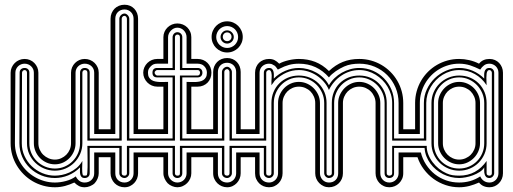

<svg xmlns="http://www.w3.org/2000/svg" viewBox="-20 -791 2169 811"><path d="M211.9 0Q186.3 0 162.5 -6.7Q138.7 -13.4 117.9 -25.5Q97.2 -37.6 80.1 -54.7Q63 -71.8 50.7 -92.4Q38.3 -113 31.6 -136.7Q24.9 -160.4 24.9 -186V-483.9Q24.9 -495.8 29.7 -506.5Q34.4 -517.1 42.5 -525Q50.5 -533 61.3 -537.5Q72 -542 84 -542Q95.9 -542 106.6 -537.5Q117.2 -533 125 -525Q132.8 -517.1 137.5 -506.5Q142.1 -495.8 142.1 -483.9V-186Q142.1 -171.6 147.7 -159.1Q153.3 -146.5 162.8 -137.2Q172.4 -127.9 185.1 -122.4Q197.8 -116.9 211.9 -116.9Q226.1 -116.9 238.5 -122.6Q251 -128.2 260.3 -137.6Q269.5 -147 274.8 -159.5Q280 -172.1 280 -186V-483.9Q280 -495.8 284.5 -506.5Q289.1 -517.1 297 -525Q304.9 -533 315.4 -537.5Q325.9 -542 337.9 -542Q349.9 -542 360.6 -537.6Q371.3 -533.2 379.4 -525.4Q387.5 -517.6 392.2 -507Q397 -496.3 397 -483.9V-245.1H424.6V-225.1H377.9V-483.9Q377.9 -492.7 374.8 -499.6Q371.6 -506.6 366.2 -511.6Q360.8 -516.6 353.5 -519.3Q346.2 -522 337.9 -522Q330.1 -522 323 -519.2Q315.9 -516.4 310.5 -511.2Q305.2 -506.1 302.1 -499.1Q299.1 -492.2 299.1 -483.9V-186Q299.1 -168.5 292.4 -152.2Q285.6 -136 273.9 -123.8Q262.2 -111.6 246.2 -104.2Q230.2 -96.9 211.9 -96.9Q193.4 -96.9 177.1 -104.1Q160.9 -111.3 148.9 -123.5Q137 -135.7 130 -151.9Q123 -168 123 -186V-483.9Q123 -492.2 119.9 -499.1Q116.7 -506.1 111.3 -511.2Q106 -516.4 98.9 -519.2Q91.8 -522 84 -522Q76.2 -522 69.1 -519.2Q62 -516.4 56.6 -511.2Q51.3 -506.1 48.1 -499.1Q44.9 -492.2 44.9 -483.9L43 -186Q43 -163.1 49.2 -142Q55.4 -120.8 66.7 -102.3Q77.9 -83.7 93.5 -68.6Q109.1 -53.5 127.9 -42.7Q146.7 -32 168 -26Q189.2 -20 211.9 -20Q222.9 -20 234.7 -21.6Q246.6 -23.2 258.3 -26.4Q270 -29.5 280.8 -34.4Q291.5 -39.3 300 -45.9Q306.2 -33.9 315.3 -27Q324.5 -20 337.9 -20Q346.2 -20 353.5 -22.8Q360.8 -25.6 366.2 -30.8Q371.6 -35.9 374.8 -43.1Q377.9 -50.3 377.9 -59.1V-147H424.6V-127H397V-59.1Q397 -47.6 392.2 -36.5Q387.5 -25.4 379.9 -17.1Q376.2 -13.4 371.2 -10.3Q366.2 -7.1 360.6 -4.8Q355 -2.4 349.1 -1.2Q343.3 0 337.9 0Q323.7 0 313.7 -5.1Q303.7 -10.3 293.9 -20Q283.9 -15.6 274.2 -11.8Q264.4 -8.1 254.5 -5.5Q244.6 -2.9 234.1 -1.5Q223.6 0 211.9 0ZM211.9 -39.1Q181.2 -39.1 153.9 -50.4Q126.7 -61.8 106.2 -81.5Q85.7 -101.3 73.9 -128.2Q62 -155 62 -186L63 -483.9Q63 -493.9 69 -498.9Q75 -503.9 84 -503.9Q93 -503.9 98.5 -498.5Q104 -493.2 104 -483.9V-186Q104 -163.6 112.5 -144Q121.1 -124.5 135.9 -110.1Q150.6 -95.7 170.3 -87.4Q189.9 -79.1 211.9 -79.1Q234.1 -79.1 253.4 -87.5Q272.7 -95.9 287.1 -110.5Q301.5 -125 309.8 -144.4Q318.1 -163.8 318.1 -186V-483.9Q318.1 -493.2 323.5 -498.5Q328.9 -503.9 337.9 -503.9Q347.2 -503.9 353 -498.9Q358.9 -493.9 358.9 -483.9V-206.1H424.6V-197H349.1V-483.9Q349.1 -495.1 337.9 -495.1Q333.5 -495.1 330.7 -491.8Q327.9 -488.5 327.9 -483.9V-186Q327.9 -162.1 318.7 -141Q309.6 -119.9 293.8 -104.1Q278.1 -88.4 257 -79.2Q235.8 -70.1 211.9 -70.1Q188 -70.1 166.5 -79.1Q145 -88.1 128.9 -103.8Q112.8 -119.4 103.4 -140.5Q94 -161.6 94 -186V-483.9Q94 -488.5 91.3 -491.8Q88.6 -495.1 84 -495.1Q79.3 -495.1 76.2 -491.5Q73 -487.8 73 -483.9L72 -186Q72 -157.2 83.5 -132.2Q95 -107.2 114.3 -88.7Q133.5 -70.3 158.8 -59.7Q184.1 -49.1 211.9 -49.1Q225.1 -49.1 241.1 -52.1Q257.1 -55.2 272.9 -62.4Q288.8 -69.6 303.3 -81.5Q317.9 -93.5 327.9 -111.1Q327.9 -104.7 327.5 -96.6Q327.1 -88.4 327 -80.2Q326.9 -72 327.5 -64.3Q328.1 -56.6 330.1 -51Q332.3 -49.6 334 -49.3Q335.7 -49.1 337.9 -49.1Q340.3 -49.1 342.5 -49.3Q344.7 -49.6 346.9 -51Q348.1 -54.4 348.9 -63.5Q349.6 -72.5 349.9 -84.5Q350.1 -96.4 350 -110Q349.9 -123.5 349.7 -136.2Q349.6 -148.9 349.4 -159.2Q349.1 -169.4 349.1 -175H424.6V-166H358.9V-59.1Q358.9 -50 353 -44.6Q347.2 -39.1 337.9 -39.1Q328.6 -39.1 324.3 -43.8Q320.1 -48.6 318.7 -55.5Q317.4 -62.5 317.7 -70.3Q318.1 -78.1 318.1 -84Q307.1 -72.8 294.4 -64.3Q281.7 -55.9 268.1 -50.3Q254.4 -44.7 240.1 -41.9Q225.8 -39.1 211.9 -39.1Z M484.1 -206.1V-711.9Q484.1 -716.1 486 -720Q487.8 -723.9 491 -727.1Q494.1 -730.2 498 -732.1Q502 -733.9 506.1 -733.9Q509.8 -733.9 513.4 -731.8Q517.1 -729.7 519.9 -726.6Q522.7 -723.4 524.4 -719.5Q526.1 -715.6 526.1 -711.9V-206.1H591.6V-197H516.1V-711.9Q516.1 -715.8 513.1 -720Q510 -724.1 506.1 -724.1Q500.7 -724.1 497.4 -720.3Q494.1 -716.6 494.1 -711.9V-197H418.7V-206.1ZM526.1 -166V-59.1Q526.1 -54.9 524.3 -51.3Q522.5 -47.6 519.5 -44.9Q516.6 -42.2 513.1 -40.6Q509.5 -39.1 506.1 -39.1Q502 -39.1 498 -40.5Q494.1 -42 491 -44.6Q487.8 -47.1 486 -50.9Q484.1 -54.7 484.1 -59.1V-166H418.7V-175H494.1V-59.1Q494.1 -53.7 497.8 -51.4Q501.5 -49.1 506.1 -49.1Q511.5 -49.1 513.8 -52.1Q516.1 -55.2 516.1 -59.1V-175H591.6V-166ZM447 -245.1V-711.9Q447 -724.6 451.5 -735.5Q456.1 -746.3 463.9 -754.3Q471.7 -762.2 482.5 -766.6Q493.4 -771 506.1 -771Q518.8 -771 529.3 -766.5Q539.8 -762 547.4 -753.9Q554.9 -745.8 559.1 -735.1Q563.2 -724.4 563.2 -711.9V-245.1H591.6V-225.1H544.2V-711.9Q544.2 -720.2 541.4 -727.3Q538.6 -734.4 533.4 -739.6Q528.3 -744.9 521.4 -747.9Q514.4 -751 506.1 -751Q497.6 -751 490.4 -748.2Q483.2 -745.4 478 -740.2Q472.9 -735.1 470 -727.9Q467 -720.7 467 -711.9V-225.1H418.7V-245.1ZM467 -147V-59.1Q467 -50.3 470 -43.1Q472.9 -35.9 478 -30.8Q483.2 -25.6 490.4 -22.8Q497.6 -20 506.1 -20Q514.4 -20 521.4 -23.2Q528.3 -26.4 533.4 -31.7Q538.6 -37.1 541.4 -44.2Q544.2 -51.3 544.2 -59.1V-147H591.6V-127H563.2V-59.1Q563.2 -47.4 559 -36.7Q554.7 -26.1 547 -17.9Q539.3 -9.8 528.9 -4.9Q518.6 0 506.1 0Q493.7 0 482.9 -4.5Q472.2 -9 464.2 -17.1Q456.3 -25.1 451.7 -35.9Q447 -46.6 447 -59.1V-127H418.7V-147Z M709 -206.1V-464.1H644Q624 -464.1 624 -483.9Q624 -503.9 644 -503.9H709V-634Q709 -638.2 710.6 -642Q712.2 -645.8 714.8 -648.7Q717.5 -651.6 721.2 -653.3Q724.9 -655 729 -655Q738 -655 744 -649Q750 -643.1 750 -634V-503.9H814.9Q824.2 -503.9 829.6 -498.5Q835 -493.2 835 -483.9Q835 -474.9 829.6 -469.5Q824.2 -464.1 814.9 -464.1H750V-206.1H880.9V-197H740V-471.9H814.9Q817.4 -471.9 819.5 -473.3Q821.5 -474.6 823 -476.1Q823.7 -478.3 824.3 -480Q825 -481.7 825 -483.9Q825 -488.5 822.3 -491.8Q819.6 -495.1 814.9 -495.1H740V-634Q740 -645 729 -645Q724.6 -645 721.8 -641.7Q719 -638.4 719 -634V-495.1H644Q641.8 -495.1 639.8 -494.1Q637.7 -493.2 637 -491Q634.8 -490.2 633.9 -488.3Q633.1 -486.3 633.1 -483.9Q633.1 -481.9 634 -479.9Q635 -477.8 636.7 -476.1Q638.4 -474.4 640.3 -473.1Q642.1 -471.9 644 -471.9H719V-197H579.8V-206.1ZM750 -166V-59.1Q750 -50 744 -44.6Q738 -39.1 729 -39.1Q720.7 -39.1 714.8 -44.9Q709 -50.8 709 -59.1V-166H579.8V-175H719V-59.1Q719 -54.4 721.8 -51.8Q724.6 -49.1 729 -49.1Q734.4 -49.1 737.2 -51Q740 -53 740 -59.1V-175H880.9V-166ZM880.9 -225.1H768.1V-445.1Q775.9 -445.1 785.3 -444.6Q794.7 -444.1 804.2 -444.5Q813.7 -444.8 822.6 -446.5Q831.5 -448.2 838.5 -452.5Q845.5 -456.8 849.7 -464.4Q854 -471.9 854 -483.9Q854 -491.5 851.2 -498.5Q848.4 -505.6 843 -511Q837.6 -517.1 830.1 -519.5Q822.5 -522 814.9 -522H768.1V-634Q768.1 -642.3 765 -649.5Q762 -656.7 756.7 -662.2Q751.5 -667.7 744.4 -670.9Q737.3 -674.1 729 -674.1Q721.2 -674.1 714.1 -670.7Q707 -667.2 701.7 -661.6Q696.3 -656 693.1 -648.8Q689.9 -641.6 689.9 -634V-522H644Q635 -522 629 -519.5Q623 -517.1 616.9 -511Q611.1 -504.9 608 -499Q605 -493.2 605 -483.9Q605 -472.2 609.1 -464.7Q613.3 -457.3 620.1 -453Q627 -448.7 635.9 -446.9Q644.8 -445.1 654.2 -444.7Q663.6 -444.3 672.9 -444.7Q682.1 -445.1 689.9 -445.1V-225.1H579.8V-245.1H670.2V-425H644Q632.1 -425 621.3 -429.7Q610.6 -434.3 602.5 -442.4Q594.5 -450.4 589.7 -461.2Q585 -471.9 585 -483.9Q585 -495.8 589.7 -506.5Q594.5 -517.1 602.5 -525Q610.6 -533 621.3 -537.5Q632.1 -542 644 -542H670.2V-634Q670.2 -646 674.8 -656.5Q679.4 -667 687.5 -674.9Q695.6 -682.9 706.3 -687.4Q717 -691.9 729 -691.9Q741.5 -691.9 752.2 -687.5Q762.9 -683.1 770.9 -675.3Q778.8 -667.5 783.4 -657Q788.1 -646.5 788.1 -634V-542H814.9Q827.4 -542 838 -537.6Q848.6 -533.2 856.4 -525.4Q864.3 -517.6 868.7 -507Q873 -496.3 873 -483.9Q873 -471.4 868.8 -460.7Q864.5 -450 856.8 -442Q849.1 -434.1 838.4 -429.6Q827.6 -425 814.9 -425H788.1V-245.1H880.9ZM880.9 -127H788.1V-59.1Q788.1 -47.1 783.3 -36.4Q778.6 -25.6 770.5 -17.6Q762.5 -9.5 751.7 -4.8Q741 0 729 0Q718.5 0 707 -4.8Q695.6 -9.5 688 -17.1Q680.4 -25.4 675.3 -36.5Q670.2 -47.6 670.2 -59.1V-127H579.8V-147H689.9V-59.1Q689.9 -51.3 693.1 -44.2Q696.3 -37.1 701.7 -31.7Q707 -26.4 714.1 -23.2Q721.2 -20 729 -20Q737.5 -20 744.8 -23.1Q752 -26.1 757.1 -31.4Q762.2 -36.6 765.1 -43.7Q768.1 -50.8 768.1 -59.1V-147H880.9Z M880.4 -245.1V-487.1Q880.4 -499.8 884.9 -510.5Q889.4 -521.2 897.2 -529.2Q905 -537.1 915.9 -541.5Q926.8 -545.9 939.5 -545.9Q952.1 -545.9 962.6 -541.4Q973.1 -536.9 980.7 -528.9Q988.3 -521 992.4 -510.3Q996.6 -499.5 996.6 -487.1V-245.1H1040.5V-225.1H977.5V-487.1Q977.5 -495.4 974.7 -502.4Q971.9 -509.5 966.8 -514.8Q961.7 -520 954.7 -522.9Q947.8 -525.9 939.5 -525.9Q930.9 -525.9 923.7 -523.1Q916.5 -520.3 911.4 -515.1Q906.2 -510 903.3 -502.8Q900.4 -495.6 900.4 -487.1V-225.1H848.4V-245.1ZM900.4 -147V-59.1Q900.4 -50.3 903.3 -43.1Q906.2 -35.9 911.4 -30.8Q916.5 -25.6 923.7 -22.8Q930.9 -20 939.5 -20Q947.8 -20 954.7 -23.2Q961.7 -26.4 966.8 -31.7Q971.9 -37.1 974.7 -44.2Q977.5 -51.3 977.5 -59.1V-147H1040.5V-127H996.6V-59.1Q996.6 -47.4 992.3 -36.7Q988 -26.1 980.3 -17.9Q972.7 -9.8 962.3 -4.9Q951.9 0 939.5 0Q927.7 0 917.1 -4.4Q906.5 -8.8 898.3 -16.7Q890.1 -24.7 885.3 -35.4Q880.4 -46.1 880.4 -59.1V-127H848.4V-147ZM917.5 -206.1V-487.1Q917.5 -491.2 919.3 -495.1Q921.1 -499 924.3 -502.2Q927.5 -505.4 931.4 -507.2Q935.3 -509 939.5 -509Q943.1 -509 946.8 -507Q950.4 -504.9 953.2 -501.7Q956.1 -498.5 957.8 -494.6Q959.5 -490.7 959.5 -487.1V-206.1H1040.5V-197H949.5V-487.1Q949.5 -490.7 946.4 -494.9Q943.4 -499 939.5 -499Q934.1 -499 930.8 -495.2Q927.5 -491.5 927.5 -487.1V-197H848.4V-206.1ZM959.5 -166V-59.1Q959.5 -54.9 957.6 -51.3Q955.8 -47.6 952.9 -44.9Q950 -42.2 946.4 -40.6Q942.9 -39.1 939.5 -39.1Q930.4 -39.1 924 -44.9Q917.5 -50.8 917.5 -59.1V-166H848.4V-175H927.5V-59.1Q927.5 -53.7 931.2 -51.4Q934.8 -49.1 939.5 -49.1Q944.8 -49.1 947.1 -52.1Q949.5 -55.2 949.5 -59.1V-175H1040.5V-166ZM873.8 -635Q873.8 -648.7 878.9 -660.6Q884 -672.6 892.9 -681.6Q901.9 -690.7 913.8 -695.8Q925.8 -700.9 939.5 -700.9Q953.1 -700.9 965.1 -695.8Q977.1 -690.7 986.1 -681.6Q995.1 -672.6 1000.2 -660.6Q1005.4 -648.7 1005.4 -635Q1005.4 -621.3 1000.2 -609.4Q995.1 -597.4 986.1 -588.5Q977.1 -579.6 965.1 -574.5Q953.1 -569.3 939.5 -569.3Q925.8 -569.3 913.8 -574.5Q901.9 -579.6 892.9 -588.5Q884 -597.4 878.9 -609.4Q873.8 -621.3 873.8 -635ZM893.3 -634.5Q893.3 -625 897 -616.6Q900.6 -608.2 906.9 -601.9Q913.1 -595.7 921.5 -592Q929.9 -588.4 939.5 -588.4Q949 -588.4 957.5 -592Q966.1 -595.7 972.3 -601.9Q978.5 -608.2 982.2 -616.6Q985.8 -625 985.8 -634.5Q985.8 -644 982.2 -652.6Q978.5 -661.1 972.3 -667.4Q966.1 -673.6 957.5 -677.2Q949 -680.9 939.5 -680.9Q929.9 -680.9 921.5 -677.2Q913.1 -673.6 906.9 -667.4Q900.6 -661.1 897 -652.6Q893.3 -644 893.3 -634.5ZM911.6 -634.8Q911.6 -640.6 913.8 -645.6Q916 -650.6 919.8 -654.5Q923.6 -658.4 928.6 -660.6Q933.6 -662.8 939.5 -662.8Q945.3 -662.8 950.3 -660.6Q955.3 -658.4 959.2 -654.5Q963.1 -650.6 965.3 -645.6Q967.5 -640.6 967.5 -634.8Q967.5 -628.9 965.3 -623.9Q963.1 -618.9 959.2 -615.1Q955.3 -611.3 950.3 -609.1Q945.3 -606.9 939.5 -606.9Q933.6 -606.9 928.6 -609.1Q923.6 -611.3 919.8 -615.1Q916 -618.9 913.8 -623.9Q911.6 -628.9 911.6 -634.8ZM921.1 -635.5Q921.1 -627.7 926.4 -622.4Q931.6 -617.2 939.5 -617.2Q947.3 -617.2 952.6 -622.4Q958 -627.7 958 -635.5Q958 -643.3 952.6 -648.7Q947.3 -654.1 939.5 -654.1Q931.6 -654.1 926.4 -648.7Q921.1 -643.3 921.1 -635.5Z M1094.5 -206.1V-483.9Q1094.5 -493.2 1101 -498.5Q1107.4 -503.9 1116.5 -503.9Q1125.5 -503.9 1129.8 -499.1Q1134 -494.4 1135.5 -487.4Q1137 -480.5 1136.7 -472.8Q1136.5 -465.1 1136.5 -459Q1146.7 -469.5 1159.1 -477.8Q1171.4 -486.1 1185.1 -491.9Q1198.7 -497.8 1213.3 -500.9Q1227.8 -503.9 1242.4 -503.9Q1261.2 -503.9 1280.2 -498.9Q1299.1 -493.9 1316 -484.4Q1333 -474.9 1346.9 -461.3Q1360.8 -447.8 1369.4 -430.9Q1378.9 -447.5 1392.9 -460.9Q1407 -474.4 1423.8 -483.9Q1440.7 -493.4 1459.6 -498.7Q1478.5 -503.9 1497.6 -503.9Q1528.3 -503.9 1555.2 -492.2Q1582 -480.5 1601.8 -460.3Q1621.6 -440.2 1633.1 -413.2Q1644.5 -386.2 1644.5 -356V-206.1H1717.5V-197H1636.5V-356Q1636.5 -374.5 1631.3 -392Q1626.2 -409.4 1616.9 -424.9Q1607.7 -440.4 1594.7 -453.2Q1581.8 -466.1 1566.4 -475.5Q1551 -484.9 1533.6 -490Q1516.1 -495.1 1497.6 -495.1Q1476.8 -495.1 1457.5 -488.9Q1438.2 -482.7 1421.5 -471.4Q1404.8 -460.2 1391.5 -444.7Q1378.2 -429.2 1369.4 -410.9Q1361.6 -429.7 1348.1 -445.2Q1334.7 -460.7 1317.9 -471.8Q1301 -482.9 1281.6 -489Q1262.2 -495.1 1242.4 -495.1Q1213.9 -495.1 1189.3 -484Q1164.8 -472.9 1144.5 -454.1L1139.4 -449Q1138.7 -447.5 1137 -445.1Q1135.3 -442.6 1133.3 -440.1Q1131.3 -437.5 1129.4 -434.9Q1127.4 -432.4 1126.5 -430.9V-445.1Q1126.5 -447.5 1126.8 -452.3Q1127.2 -457 1127.4 -462.5Q1127.7 -468 1127.6 -473.9Q1127.4 -479.7 1126.2 -484.4Q1125 -489 1122.7 -492.1Q1120.4 -495.1 1116.5 -495.1Q1111.8 -495.1 1108.2 -491.8Q1104.5 -488.5 1104.5 -483.9V-197H1025.4V-206.1ZM1644.5 -166V-59.1Q1644.5 -49.1 1638.7 -44.1Q1632.8 -39.1 1624.5 -39.1Q1615.5 -39.1 1610 -44.6Q1604.5 -50 1604.5 -59.1V-356Q1604.5 -377.7 1596.1 -397.3Q1587.6 -417 1573.1 -431.8Q1558.6 -446.5 1539.1 -455.3Q1519.5 -464.1 1497.6 -464.1Q1475.1 -464.1 1455.7 -455.3Q1436.3 -446.5 1422 -431.8Q1407.7 -417 1399.5 -397.3Q1391.4 -377.7 1391.4 -356V-59.1Q1391.4 -54.2 1389.3 -50.4Q1387.2 -46.6 1384 -44.1Q1380.9 -41.5 1377 -40.3Q1373 -39.1 1369.4 -39.1Q1365.2 -39.1 1361.6 -40.9Q1357.9 -42.7 1355.2 -45.7Q1352.5 -48.6 1351 -52.1Q1349.4 -55.7 1349.4 -59.1V-356Q1349.4 -378.2 1340.9 -397.8Q1332.5 -417.5 1318 -432.3Q1303.5 -447 1284.1 -455.6Q1264.6 -464.1 1242.4 -464.1Q1220.2 -464.1 1200.9 -455.3Q1181.6 -446.5 1167.4 -431.8Q1153.1 -417 1144.8 -397.3Q1136.5 -377.7 1136.5 -356V-59.1Q1136.5 -54.9 1134.8 -51.3Q1133.1 -47.6 1130.2 -44.9Q1127.4 -42.2 1123.8 -40.6Q1120.1 -39.1 1116.5 -39.1Q1112.3 -39.1 1108.4 -40.5Q1104.5 -42 1101.3 -44.6Q1098.1 -47.1 1096.3 -50.9Q1094.5 -54.7 1094.5 -59.1V-166H1025.4V-175H1104.5V-59.1Q1104.5 -53.7 1107.8 -51.4Q1111.1 -49.1 1116.5 -49.1Q1121.8 -49.1 1124.1 -52.1Q1126.5 -55.2 1126.5 -59.1V-356Q1126.5 -380.9 1135.3 -402Q1144 -423.1 1159.7 -438.7Q1175.3 -454.3 1196.5 -463.1Q1217.8 -471.9 1242.4 -471.9Q1267.1 -471.9 1288.5 -463.1Q1309.8 -454.3 1325.6 -438.7Q1341.3 -423.1 1350.3 -402Q1359.4 -380.9 1359.4 -356V-59.1Q1359.4 -53.7 1362.5 -51.4Q1365.7 -49.1 1369.4 -49.1Q1374 -49.1 1377.8 -51.4Q1381.6 -53.7 1381.6 -59.1V-356Q1381.6 -381.1 1390.3 -402.3Q1398.9 -423.6 1414.4 -439.1Q1429.9 -454.6 1451.2 -463.3Q1472.4 -471.9 1497.6 -471.9Q1522.2 -471.9 1543.5 -463.1Q1564.7 -454.3 1580.2 -438.7Q1595.7 -423.1 1604.6 -402Q1613.5 -380.9 1613.5 -356V-59.1Q1613.5 -54.4 1616.7 -51.8Q1619.9 -49.1 1624.5 -49.1Q1628.9 -49.1 1632.7 -51.4Q1636.5 -53.7 1636.5 -59.1V-175H1717.5V-166ZM1717.5 -225.1H1663.6V-356Q1663.6 -390.9 1650.8 -421.1Q1637.9 -451.4 1615.5 -473.9Q1593 -496.3 1562.7 -509.2Q1532.5 -522 1497.6 -522Q1481 -522 1464.7 -519.4Q1448.5 -516.8 1433.3 -510Q1425 -506.3 1416 -501.3Q1407 -496.3 1398.4 -490.4Q1389.9 -484.4 1382.3 -477.8Q1374.8 -471.2 1369.4 -464.1Q1344.5 -492.7 1312.7 -507.3Q1281 -522 1242.4 -522Q1219.7 -522 1200.4 -516.7Q1181.2 -511.5 1161.4 -501L1153.6 -497.1Q1149.7 -502.9 1145 -508.8Q1140.4 -514.6 1133.5 -517.1Q1129.6 -520 1125.4 -521Q1121.1 -522 1116.5 -522Q1108.2 -522 1101 -519.3Q1093.8 -516.6 1088.3 -511.6Q1082.8 -506.6 1079.6 -499.6Q1076.4 -492.7 1076.4 -483.9V-225.1H1025.4V-245.1H1057.4V-483.9Q1057.4 -496.6 1061.9 -507.3Q1066.4 -518.1 1074.2 -525.8Q1082 -533.4 1092.9 -537.7Q1103.8 -542 1116.5 -542Q1130.1 -542 1139.9 -536.9Q1149.7 -531.7 1159.4 -522Q1167.7 -526.9 1178.1 -530.5Q1188.5 -534.2 1199.5 -536.7Q1210.4 -539.3 1221.6 -540.6Q1232.7 -542 1242.4 -542Q1279.5 -542 1311.3 -529.7Q1343 -517.3 1369.4 -491Q1397.2 -517.1 1428.2 -529.5Q1459.2 -542 1497.6 -542Q1523.2 -542 1547 -535.4Q1570.8 -528.8 1591.4 -516.7Q1612.1 -504.6 1629 -487.7Q1646 -470.7 1658.1 -450Q1670.2 -429.2 1676.8 -405.4Q1683.3 -381.6 1683.3 -356V-245.1H1717.5ZM1717.5 -127H1683.3V-59.1Q1683.3 -46.1 1678.5 -35.4Q1673.6 -24.7 1665.5 -16.7Q1657.5 -8.8 1646.9 -4.4Q1636.2 0 1624.5 0Q1612.1 0 1601.4 -4.8Q1590.8 -9.5 1583 -17.6Q1575.2 -25.6 1570.8 -36.4Q1566.4 -47.1 1566.4 -59.1V-356Q1566.4 -370.1 1560.9 -382.8Q1555.4 -395.5 1546.1 -404.8Q1536.9 -414.1 1524.3 -419.6Q1511.7 -425 1497.6 -425Q1483.2 -425 1470.6 -419.6Q1458 -414.1 1448.7 -404.8Q1439.5 -395.5 1434 -382.8Q1428.5 -370.1 1428.5 -356V-59.1Q1428.5 -46.6 1424 -35.9Q1419.4 -25.1 1411.4 -17.1Q1403.3 -9 1392.6 -4.5Q1381.8 0 1369.4 0Q1357.4 0 1346.9 -4.8Q1336.4 -9.5 1328.5 -17.6Q1320.6 -25.6 1316 -36.4Q1311.5 -47.1 1311.5 -59.1V-356Q1311.5 -370.1 1306 -382.8Q1300.5 -395.5 1291.3 -404.8Q1282 -414.1 1269.3 -419.6Q1256.6 -425 1242.4 -425Q1228.3 -425 1215.7 -419.6Q1203.1 -414.1 1193.8 -404.8Q1184.6 -395.5 1179.1 -382.8Q1173.6 -370.1 1173.6 -356V-59.1Q1173.6 -47.1 1169.3 -36.4Q1165 -25.6 1157.3 -17.6Q1149.7 -9.5 1139.3 -4.8Q1128.9 0 1116.5 0Q1104 0 1093.3 -4.4Q1082.5 -8.8 1074.6 -16.7Q1066.7 -24.7 1062 -35.4Q1057.4 -46.1 1057.4 -59.1V-127H1025.4V-147H1076.4V-59.1Q1076.4 -50.3 1079.5 -43.1Q1082.5 -35.9 1087.9 -30.8Q1093.3 -25.6 1100.6 -22.8Q1107.9 -20 1116.5 -20Q1124.8 -20 1131.7 -23.2Q1138.7 -26.4 1143.8 -31.7Q1148.9 -37.1 1151.7 -44.2Q1154.5 -51.3 1154.5 -59.1V-356Q1154.5 -374 1161.4 -390.1Q1168.2 -406.2 1180.1 -418.5Q1191.9 -430.7 1208 -437.9Q1224.1 -445.1 1242.4 -445.1Q1260.5 -445.1 1276.6 -437.9Q1292.7 -430.7 1304.9 -418.5Q1317.1 -406.2 1324.3 -390.1Q1331.5 -374 1331.5 -356V-59.1Q1331.5 -51.3 1334.4 -44.2Q1337.2 -37.1 1342.2 -31.7Q1347.2 -26.4 1354.1 -23.2Q1361.1 -20 1369.4 -20Q1387 -20 1397.7 -30.8Q1408.4 -41.5 1408.4 -59.1V-356Q1408.4 -374 1415.6 -390.1Q1422.9 -406.2 1435.1 -418.5Q1447.3 -430.7 1463.4 -437.9Q1479.5 -445.1 1497.6 -445.1Q1515.4 -445.1 1531.6 -437.9Q1547.9 -430.7 1559.9 -418.5Q1572 -406.2 1579.2 -390.1Q1586.4 -374 1586.4 -356V-59.1Q1586.4 -50.8 1589.2 -43.7Q1592 -36.6 1597.2 -31.4Q1602.3 -26.1 1609.3 -23.1Q1616.2 -20 1624.5 -20Q1632.8 -20 1639.9 -23.1Q1647 -26.1 1652.2 -31.4Q1657.5 -36.6 1660.5 -43.7Q1663.6 -50.8 1663.6 -59.1V-147H1717.5Z M1802.5 -356Q1802.5 -380.4 1811.8 -401.5Q1821 -422.6 1836.9 -438.2Q1852.8 -453.9 1874.1 -462.9Q1895.5 -471.9 1919.4 -471.9Q1944.3 -471.9 1965.5 -463.1Q1986.6 -454.3 2002.2 -438.7Q2017.8 -423.1 2026.6 -402Q2035.4 -380.9 2035.4 -356V-186Q2035.4 -161.6 2026.4 -140.5Q2017.3 -119.4 2001.7 -103.8Q1986.1 -88.1 1965 -79.1Q1943.8 -70.1 1919.4 -70.1Q1895.5 -70.1 1874.1 -79.1Q1852.8 -88.1 1836.9 -103.8Q1821 -119.4 1811.8 -140.5Q1802.5 -161.6 1802.5 -186ZM1812.5 -186Q1812.5 -163.6 1820.8 -144Q1829.1 -124.5 1843.5 -110.1Q1857.9 -95.7 1877.4 -87.4Q1897 -79.1 1919.4 -79.1Q1941.9 -79.1 1961.3 -87.5Q1980.7 -95.9 1995 -110.5Q2009.3 -125 2017.3 -144.4Q2025.4 -163.8 2025.4 -186V-356Q2025.4 -377.7 2017.1 -397.3Q2008.8 -417 1994.5 -431.8Q1980.2 -446.5 1960.9 -455.3Q1941.7 -464.1 1919.4 -464.1Q1897.5 -464.1 1877.9 -455.6Q1858.4 -447 1843.9 -432.3Q1829.3 -417.5 1820.9 -397.8Q1812.5 -378.2 1812.5 -356ZM1830.6 -356Q1830.6 -374 1837.8 -390.1Q1845 -406.2 1857.1 -418.5Q1869.1 -430.7 1885.3 -437.9Q1901.4 -445.1 1919.4 -445.1Q1937.7 -445.1 1953.9 -437.9Q1970 -430.7 1981.9 -418.5Q1993.9 -406.2 2000.7 -390.1Q2007.6 -374 2007.6 -356V-186Q2007.6 -168.5 2000.6 -152.2Q1993.7 -136 1981.6 -123.8Q1969.5 -111.6 1953.5 -104.2Q1937.5 -96.9 1919.4 -96.9Q1901.4 -96.9 1885.3 -104.1Q1869.1 -111.3 1857.1 -123.5Q1845 -135.7 1837.8 -151.9Q1830.6 -168 1830.6 -186ZM1850.6 -186Q1850.6 -171.6 1856.1 -159.1Q1861.6 -146.5 1870.8 -137.2Q1880.1 -127.9 1892.7 -122.4Q1905.3 -116.9 1919.4 -116.9Q1933.6 -116.9 1946.3 -122.4Q1959 -127.9 1968.3 -137.2Q1977.5 -146.5 1983 -159.1Q1988.5 -171.6 1988.5 -186V-356Q1988.5 -370.1 1983 -382.8Q1977.5 -395.5 1968.3 -404.8Q1959 -414.1 1946.3 -419.6Q1933.6 -425 1919.4 -425Q1905.3 -425 1892.7 -419.6Q1880.1 -414.1 1870.8 -404.8Q1861.6 -395.5 1856.1 -382.8Q1850.6 -370.1 1850.6 -356ZM2085.4 -483.9Q2085.4 -491.7 2082.5 -498.7Q2079.6 -505.6 2074.5 -510.7Q2069.3 -515.9 2062.4 -518.9Q2055.4 -522 2047.6 -522Q2033.9 -522 2024.7 -515.1Q2015.4 -508.3 2008.5 -497.1Q1996.8 -502.7 1986.5 -507.2Q1976.1 -511.7 1965.6 -515Q1955.1 -518.3 1943.8 -520.1Q1932.6 -522 1919.4 -522Q1896.2 -522 1874.9 -515.9Q1853.5 -509.8 1835.1 -498.8Q1816.7 -487.8 1801.5 -472.4Q1786.4 -457 1775.8 -438.6Q1765.1 -420.2 1759.3 -399.2Q1753.4 -378.2 1753.4 -356V-225.1H1707.3V-245.1H1733.4V-356Q1733.4 -381.6 1740 -405.4Q1746.6 -429.2 1758.7 -450Q1770.8 -470.7 1787.7 -487.7Q1804.7 -504.6 1825.4 -516.7Q1846.2 -528.8 1869.9 -535.4Q1893.6 -542 1919.4 -542Q1940.7 -542 1962.6 -536.9Q1984.6 -531.7 2003.4 -522Q2011.7 -532.5 2022.8 -537.2Q2033.9 -542 2047.6 -542Q2060.1 -542 2070.4 -537.5Q2080.8 -533 2088.4 -525Q2095.9 -517.1 2100.2 -506.5Q2104.5 -495.8 2104.5 -483.9V-59.1Q2104.5 -46.6 2100 -35.9Q2095.5 -25.1 2087.6 -17.1Q2079.8 -9 2069.6 -4.5Q2059.3 0 2047.6 0Q2033.9 0 2022.8 -4.8Q2011.7 -9.5 2003.4 -20Q1992.7 -15.6 1982.7 -11.8Q1972.7 -8.1 1962.6 -5.5Q1952.6 -2.9 1942 -1.5Q1931.4 0 1919.4 0Q1889.9 0 1862.2 -9.3Q1834.5 -18.6 1811.3 -35.4Q1788.1 -52.2 1770.5 -75.6Q1752.9 -98.9 1743.4 -127H1707.3V-147H1757.6Q1764.6 -118.9 1779.9 -95.6Q1795.2 -72.3 1816.4 -55.4Q1837.6 -38.6 1863.9 -29.3Q1890.1 -20 1919.4 -20Q1943.6 -20 1965.8 -26.2Q1988 -32.5 2008.5 -45.9Q2013.7 -33.9 2023.8 -27Q2033.9 -20 2047.6 -20Q2055.9 -20 2062.9 -23.2Q2069.8 -26.4 2074.8 -31.7Q2079.8 -37.1 2082.6 -44.2Q2085.4 -51.3 2085.4 -59.1ZM1707.3 -166V-175H1782.5Q1782 -156.7 1788.9 -138.9Q1795.9 -121.1 1807.5 -105.7Q1819.1 -90.3 1834.2 -78.2Q1849.4 -66.2 1865.5 -59.1Q1878.4 -53 1891.7 -51Q1905 -49.1 1919.4 -49.1Q1956.5 -49.1 1985.5 -64.9Q2014.4 -80.8 2035.4 -111.1V-59.1Q2035.4 -53.7 2039.2 -51.4Q2043 -49.1 2047.6 -49.1Q2052 -49.1 2054.8 -51.8Q2057.6 -54.4 2057.6 -59.1V-483.9Q2057.6 -487.8 2054.4 -491.5Q2051.3 -495.1 2047.6 -495.1Q2045.2 -495.1 2042.7 -494.1Q2040.3 -493.2 2039.6 -491Q2036.6 -488.3 2035.5 -480.3Q2034.4 -472.4 2034.4 -462.9Q2034.4 -453.4 2034.9 -444.5Q2035.4 -435.5 2035.4 -430.9Q2015.9 -461.2 1985.8 -478.1Q1955.8 -495.1 1919.4 -495.1Q1900.4 -495.1 1882.7 -489.9Q1865 -484.6 1849.6 -475.1Q1834.2 -465.6 1821.5 -452.5Q1808.8 -439.5 1799.7 -424.1Q1790.5 -408.7 1785.5 -391.4Q1780.5 -374 1780.5 -356V-197H1707.3V-206.1H1770.5V-356Q1770.5 -386.7 1783.1 -413.7Q1795.7 -440.7 1816.5 -460.7Q1837.4 -480.7 1864.1 -492.3Q1890.9 -503.9 1919.4 -503.9Q1949 -503.9 1976.7 -492.1Q2004.4 -480.2 2025.4 -459Q2025.4 -465.8 2025.1 -473.6Q2024.9 -481.4 2026.6 -488.2Q2028.3 -494.9 2033.1 -499.4Q2037.8 -503.9 2047.6 -503.9Q2055.9 -503.9 2061.6 -498.2Q2067.4 -492.4 2067.4 -483.9V-59.1Q2067.4 -55.4 2065.7 -51.8Q2064 -48.1 2061.3 -45.3Q2058.6 -42.5 2054.9 -40.8Q2051.3 -39.1 2047.6 -39.1Q2038.1 -39.1 2033.4 -43.8Q2028.8 -48.6 2027 -55.5Q2025.1 -62.5 2025.3 -70.3Q2025.4 -78.1 2025.4 -84Q2019 -73 2006.2 -64.7Q1993.4 -56.4 1978.1 -50.7Q1962.9 -44.9 1947.1 -42Q1931.4 -39.1 1919.4 -39.1Q1901.6 -39.1 1884.3 -43.3Q1866.9 -47.6 1851.2 -55.5Q1835.4 -63.5 1821.8 -74.8Q1808.1 -86.2 1797.9 -100.2Q1787.6 -114.3 1781.1 -130.9Q1774.7 -147.5 1773.4 -166Z"/></svg>

Font: TafelwerkOT
Style: Regular
Weight: 400
Designer: Peter Wiegel
Foundry: Peter Wiegel, based on an original design named Oxford by Christine Lord, 1969
Version: Version 1.000